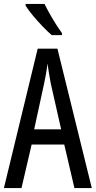

<svg xmlns="http://www.w3.org/2000/svg" viewBox="-20 -963 490 983"><path d="M361 0 309 -223H142L90 0H0L173 -714H274L450 0ZM240 -535Q235 -563 230.5 -589Q226 -615 223 -638Q218 -590 206 -536L155 -301H293ZM208 -943Q219 -920 234.5 -892.5Q250 -865 266.5 -839Q283 -813 297 -794V-783H245Q225 -800 198.5 -827.5Q172 -855 148 -884Q124 -913 111 -934V-943Z"/></svg>

Font: Noto Sans ExtraCondensed
Style: Regular
Weight: 400
Width: 2
Designer: Monotype Design Team
Foundry: Monotype Imaging Inc.
Version: Version 2.013; ttfautohint (v1.8.4.7-5d5b)